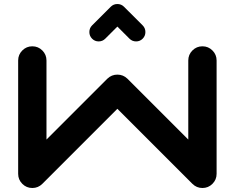

<svg xmlns="http://www.w3.org/2000/svg" viewBox="-20 -940 1174 960"><path d="M426.8 -779.8Q426.8 -799.3 440.4 -813L533.7 -906.2Q547.4 -919.9 566.9 -919.9Q586.4 -919.9 600.1 -906.2L693.4 -813Q707 -799.3 707 -779.8Q707 -760.3 693.4 -746.6Q679.7 -732.9 660.6 -732.9Q641.1 -732.9 627.4 -746.6L566.9 -807.1L506.3 -746.6Q492.7 -732.9 473.1 -732.9Q454.1 -732.9 440.4 -746.6Q426.8 -760.3 426.8 -779.8ZM1063 -70.8Q1063 -41.5 1042.2 -20.8Q1021.5 0 992.2 0Q962.9 0 941.9 -21L566.9 -396L191.9 -21Q170.9 0 141.6 0Q112.3 0 91.6 -20.8Q70.8 -41.5 70.8 -70.8V-637.7Q70.8 -667 91.6 -687.7Q112.3 -708.5 141.6 -708.5Q170.9 -708.5 191.7 -687.7Q212.4 -667 212.4 -637.7V-242.2L516.6 -546.4Q537.6 -566.9 566.9 -566.9Q596.2 -566.9 617.2 -546.4L921.4 -242.2V-637.7Q921.4 -667 942.1 -687.7Q962.9 -708.5 992.2 -708.5Q1021.5 -708.5 1042.2 -687.7Q1063 -667 1063 -637.7Z"/></svg>

Font: Robtronika
Style: Regular
Weight: 400
Designer: GGBot
Version: 1.00